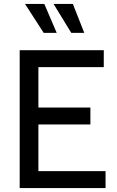

<svg xmlns="http://www.w3.org/2000/svg" viewBox="-20 -955 594 975"><path d="M80 -700H507V-614H175V-409H439V-323H175V-86H516V0H80ZM202 -788 107 -935H205L268 -788ZM342 -788 252 -935H350L408 -788Z"/></svg>

Font: Cabin
Style: Regular
Weight: 400
Designer: Pablo Impallari
Foundry: Pablo Impallari. http://www.impallari.com Igino Marini. http://www.ikern.com
Version: Version 2.001